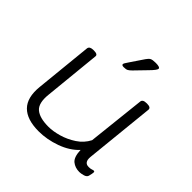

<svg xmlns="http://www.w3.org/2000/svg" viewBox="-183 -885 1059 1059"><g transform="rotate(45 346.5 -356.0)"><path d="M261 6Q169 6 126 -37.5Q83 -81 92 -171L126 -507Q129 -525 158 -525H162Q193 -525 190 -507L157 -177Q149 -104 180.5 -77Q212 -50 281 -50Q317 -50 360.5 -62.5Q404 -75 443.5 -101Q483 -127 504 -168L541 -507Q543 -525 573 -525H577Q606 -525 605 -507L563 -96Q559 -50 595 -50Q609 -50 617 -53Q625 -56 630 -56Q636 -56 636 -48Q636 -45 634.5 -36.5Q633 -28 630 -17Q626 -4 608 1Q590 6 578 6Q545 6 522 -12.5Q499 -31 497 -85Q456 -41 390.5 -17.5Q325 6 261 6ZM342 -576Q327 -576 327 -585Q327 -591 344 -615L396 -692Q406 -707 416 -712.5Q426 -718 451 -718Q485 -718 485 -706Q485 -695 450 -660L389 -597Q377 -585 368.5 -580.5Q360 -576 342 -576Z"/></g></svg>

Font: Asap Expanded Expanded Light
Style: Italic
Weight: 300
Width: 7
Italic angle: -6°
Designer: Pablo Cosgaya
Foundry: Omnibus-Type
Version: Version 3.001; ttfautohint (v1.8.4.7-5d5b)